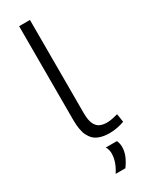

<svg xmlns="http://www.w3.org/2000/svg" viewBox="-245 -783 810 1044"><g transform="rotate(-30 159.5 -261.0)"><path d="M157 -740V-156Q157 -110 168.5 -86.5Q180 -63 199 -55Q218 -47 240 -47Q257 -47 275 -50.5Q293 -54 311 -59L319 -7Q299 0 275 5Q251 10 224 10Q185 10 154.5 -3Q124 -16 106.5 -51Q89 -86 89 -152V-740ZM142 218Q179 162 179 110Q179 85 167 67H237Q246 86 246 107Q246 137 234 165Q222 193 203 218Z"/></g></svg>

Font: Georama Extended Light
Style: Regular
Weight: 300
Width: 7
Designer: Jean-Baptiste Levee
Foundry: Production Type
Version: Version 1.000